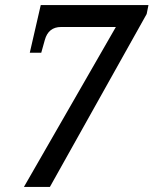

<svg xmlns="http://www.w3.org/2000/svg" viewBox="-20 -734 603 754"><path d="M74 0 435 -628H220Q170 -628 156 -577L142 -527H97L140 -714H563L556 -679L176 0Z"/></svg>

Font: Noto Serif SemiCondensed Medium
Style: Italic
Weight: 500
Width: 4
Italic angle: -12°
Designer: Monotype Design Team
Foundry: Monotype Imaging Inc.
Version: Version 2.013